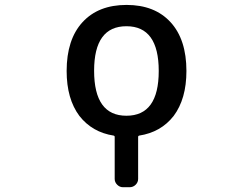

<svg xmlns="http://www.w3.org/2000/svg" viewBox="-20 -576 1040 792"><path d="M368.2 -284.2Q368.2 -98.6 501.5 -98.6Q634.8 -98.6 634.8 -283.2Q634.8 -467.8 501.5 -467.8Q368.2 -467.8 368.2 -284.2ZM749 -283.2Q749 -168 696.3 -97.7Q643.6 -30.3 553.7 -16.6Q549.8 -15.6 549.8 -11.7V162.1Q549.8 175.8 539.6 186Q529.3 196.3 514.6 196.3H487.3Q473.6 196.3 463.4 186Q453.1 175.8 453.1 162.1V-11.7Q453.1 -15.6 449.2 -16.6Q360.4 -30.3 307.6 -97.7Q254.9 -168 254.9 -283.2Q254.9 -413.1 320.3 -484.4Q385.7 -555.7 502 -555.7Q618.2 -555.7 683.6 -484.4Q749 -413.1 749 -283.2Z"/></svg>

Font: Gen Jyuu Gothic L Monospace Medium
Style: Regular
Weight: 500
Designer: [Source Han Sans]
Ryoko NISHIZUKA  (kana & ideographs); Paul D. Hunt (Latin, Greek & Cyrillic); Wenlong ZHANG  (bopomofo
Version: Version 1.002.20150607